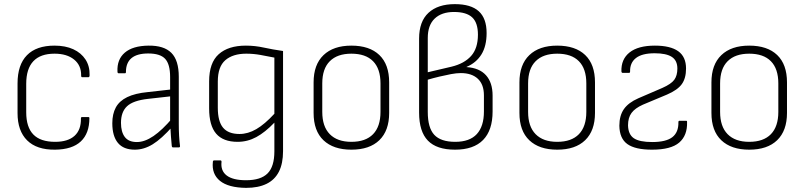

<svg xmlns="http://www.w3.org/2000/svg" viewBox="-20 -714 3897 930"><path d="M247 11Q158 12 111.5 -34Q65 -80 65 -166V-310Q65 -400 110.5 -446.5Q156 -493 244 -493Q297 -493 335 -475.5Q373 -458 394 -426Q415 -394 414 -350Q414 -340 408 -340H378Q373 -340 373 -348Q374 -397 339 -425.5Q304 -454 244 -454Q176 -454 141.5 -417.5Q107 -381 107 -308V-170Q107 -98 141.5 -62.5Q176 -27 247 -27Q309 -27 341 -56Q373 -85 372 -140Q372 -147 377 -147H408Q413 -147 413 -142Q413 -68 371.5 -29Q330 10 247 11Z M818 0Q813 0 812 -7Q810 -27 808 -53.5Q806 -80 805 -103L804 -120V-341Q804 -403 780 -429Q756 -455 698 -455Q590 -455 590 -365Q590 -359 585 -359H555Q549 -359 549 -367Q546 -426 584.5 -459Q623 -492 699 -493Q774 -494 810 -458Q846 -422 846 -342V-114Q846 -83 847.5 -56Q849 -29 852 -6Q852 0 846 0ZM633 11Q578 11 551 -22Q524 -55 524 -117Q524 -162 541 -193.5Q558 -225 596 -243.5Q634 -262 696 -268L812 -281V-248L696 -235Q625 -227 595.5 -199.5Q566 -172 566 -119Q566 -75 584.5 -50.5Q603 -26 643 -26Q681 -26 723.5 -55Q766 -84 816 -143L817 -103Q762 -41 719.5 -15Q677 11 633 11Z M1172 196Q1086 195 1045.5 162Q1005 129 1011 71Q1011 63 1017 63H1048Q1053 63 1053 70Q1048 113 1078 136Q1108 159 1172 159Q1243 159 1276 126Q1309 93 1309 19V-35Q1309 -56 1309 -77Q1309 -98 1309 -119V-120Q1264 -73 1221.5 -50Q1179 -27 1131 -27Q1061 -27 1027 -66.5Q993 -106 993 -189V-320Q993 -410 1039.5 -451.5Q1086 -493 1171 -493Q1215 -493 1258 -483.5Q1301 -474 1351 -467V18Q1351 78 1331 117.5Q1311 157 1271 176.5Q1231 196 1172 196ZM1140 -65Q1181 -65 1221.5 -88.5Q1262 -112 1309 -163V-435Q1275 -442 1241 -448Q1207 -454 1173 -454Q1108 -454 1071.5 -422.5Q1035 -391 1035 -319V-192Q1035 -126 1060.5 -95.5Q1086 -65 1140 -65Z M1682 11Q1595 11 1547 -34.5Q1499 -80 1499 -167V-315Q1499 -401 1547 -447Q1595 -493 1682 -493Q1770 -493 1817.5 -447.5Q1865 -402 1865 -315V-167Q1865 -81 1817.5 -35Q1770 11 1682 11ZM1682 -27Q1751 -27 1787 -64Q1823 -101 1823 -172V-310Q1823 -381 1787 -417.5Q1751 -454 1682 -454Q1614 -454 1577.5 -417.5Q1541 -381 1541 -310V-172Q1541 -101 1577.5 -64Q1614 -27 1682 -27Z M2184 11Q2095 11 2052.5 -33Q2010 -77 2010 -169V-527Q2010 -610 2055.5 -652Q2101 -694 2183 -694Q2261 -694 2299 -659.5Q2337 -625 2337 -554Q2337 -491 2312 -450.5Q2287 -410 2240 -390V-389Q2302 -385 2334 -349.5Q2366 -314 2366 -251V-174Q2366 -83 2320 -36Q2274 11 2184 11ZM2185 -27Q2255 -27 2289.5 -64.5Q2324 -102 2324 -174V-252Q2324 -305 2294.5 -332.5Q2265 -360 2212 -360Q2191 -360 2164.5 -355Q2138 -350 2108.5 -343Q2079 -336 2052 -328V-172Q2052 -95 2083.5 -61Q2115 -27 2185 -27ZM2052 -364 2167 -391Q2229 -406 2262 -443Q2295 -480 2295 -546Q2295 -604 2267 -630Q2239 -656 2179 -656Q2119 -656 2085.5 -624Q2052 -592 2052 -530Z M2679 11Q2592 11 2544 -34.5Q2496 -80 2496 -167V-315Q2496 -401 2544 -447Q2592 -493 2679 -493Q2767 -493 2814.5 -447.5Q2862 -402 2862 -315V-167Q2862 -81 2814.5 -35Q2767 11 2679 11ZM2679 -27Q2748 -27 2784 -64Q2820 -101 2820 -172V-310Q2820 -381 2784 -417.5Q2748 -454 2679 -454Q2611 -454 2574.5 -417.5Q2538 -381 2538 -310V-172Q2538 -101 2574.5 -64Q2611 -27 2679 -27Z M3138 11Q3057 11 3019 -16Q2981 -43 2980 -105Q2980 -154 3002 -185.5Q3024 -217 3072 -238L3188 -288Q3231 -307 3246 -327.5Q3261 -348 3261 -382Q3261 -421 3234 -438.5Q3207 -456 3151 -456Q3090 -456 3060.5 -433Q3031 -410 3032 -368Q3032 -361 3027 -361H2996Q2991 -361 2990 -368Q2988 -427 3029.5 -460Q3071 -493 3152 -493Q3227 -493 3265 -466Q3303 -439 3303 -382Q3303 -335 3282.5 -306.5Q3262 -278 3211 -256L3094 -207Q3056 -190 3039 -167Q3022 -144 3022 -107Q3023 -63 3050 -44.5Q3077 -26 3139 -26Q3206 -26 3236.5 -49.5Q3267 -73 3266 -122Q3266 -129 3271 -129H3302Q3306 -129 3307 -128Q3308 -127 3308 -123Q3310 -58 3270 -23.5Q3230 11 3138 11Z M3609 11Q3522 11 3474 -34.5Q3426 -80 3426 -167V-315Q3426 -401 3474 -447Q3522 -493 3609 -493Q3697 -493 3744.5 -447.5Q3792 -402 3792 -315V-167Q3792 -81 3744.5 -35Q3697 11 3609 11ZM3609 -27Q3678 -27 3714 -64Q3750 -101 3750 -172V-310Q3750 -381 3714 -417.5Q3678 -454 3609 -454Q3541 -454 3504.5 -417.5Q3468 -381 3468 -310V-172Q3468 -101 3504.5 -64Q3541 -27 3609 -27Z"/></svg>

Font: Sofia Sans Semi Condensed ExtraLight
Style: Regular
Weight: 250
Version: Version 4.100